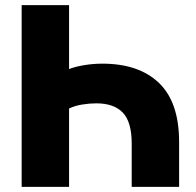

<svg xmlns="http://www.w3.org/2000/svg" viewBox="-20 -725 761 745"><path d="M64 0V-705H248V-457Q270 -466 305.5 -472Q341 -478 377 -478Q519 -478 597 -403Q675 -328 675 -174V0H491V-168Q491 -252 456.5 -288Q422 -324 354 -324Q328 -324 299.5 -319.5Q271 -315 248 -304V0Z"/></svg>

Font: Nunito Sans Black
Style: Regular
Weight: 900
Designer: Vernon Adams
Foundry: Vernon Adams
Version: Version 3.006; ttfautohint (v1.8.3)